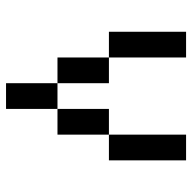

<svg xmlns="http://www.w3.org/2000/svg" viewBox="-20 -628 648 648"><g transform="rotate(-90 304.0 -304.0)"><path d="M434 -260.4H347.2V-434H434ZM260.4 -260.4H173.6V-434H260.4ZM173.6 0H86.8V-260.4H173.6ZM347.2 -434H260.4V-607.6H347.2ZM434 -260.4H520.8V0H434Z"/></g></svg>

Font: 8-bit Operator+ 8
Style: Regular
Weight: 400
Designer: GrandChaos9000
Version: Version 1.3.0 - August 1, 2014